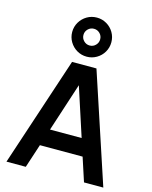

<svg xmlns="http://www.w3.org/2000/svg" viewBox="-147 -1127 964 1220"><g transform="rotate(15 335.0 -516.5)"><path d="M336 -776Q301 -776 271.5 -793.2Q242 -810.5 224.5 -840Q207 -869.5 207 -904.5Q207 -939.5 224.5 -969Q242 -998.5 271.5 -1015.8Q301 -1033 336 -1033Q370.5 -1033 400.2 -1015.8Q430 -998.5 447.2 -969Q464.5 -939.5 464.5 -904.5Q464.5 -869.5 447.2 -840Q430 -810.5 400.2 -793.2Q370.5 -776 336 -776ZM336 -849.5Q359 -849.5 375 -865.8Q391 -882 391 -904.5Q391 -927.5 375 -943.5Q359 -959.5 336 -959.5Q313.5 -959.5 297.2 -943.5Q281 -927.5 281 -904.5Q281 -882 297.2 -865.8Q313.5 -849.5 336 -849.5ZM654 0H527L476 -156H195L144 0H17L255.5 -720H416ZM439.5 -268.5 335.5 -588 231.5 -268.5Z"/></g></svg>

Font: Vela Sans Bd
Style: Bold
Weight: 700
Designer: Principal design: Mikhail Sharanda - project Manrope.
Design modification: Ravid Balaliev
Foundry: Mikhail Sharanda
Version: Version 1.001